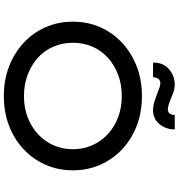

<svg xmlns="http://www.w3.org/2000/svg" viewBox="15 -936 931 1001"><g transform="rotate(90 480.5 -435.5)"><path d="M480 10Q396 10 325.5 -17.5Q255 -45 202.5 -94Q150 -143 121.5 -208.5Q93 -274 93 -350Q93 -426 121.5 -491.5Q150 -557 202.5 -606Q255 -655 325.5 -682.5Q396 -710 480 -710Q565 -710 635.5 -683Q706 -656 758.5 -606.5Q811 -557 839.5 -491.5Q868 -426 868 -350Q868 -274 839.5 -208.5Q811 -143 758.5 -93.5Q706 -44 635.5 -17Q565 10 480 10ZM481 -95Q542 -95 592.5 -114.5Q643 -134 680 -168.5Q717 -203 737.5 -249.5Q758 -296 758 -350Q758 -404 737.5 -450.5Q717 -497 680 -531.5Q643 -566 592 -585.5Q541 -605 481 -605Q420 -605 369 -585.5Q318 -566 280.5 -532Q243 -498 223 -451.5Q203 -405 203 -350Q203 -296 223 -249Q243 -202 280.5 -168Q318 -134 369 -114.5Q420 -95 481 -95ZM555 -768Q532 -768 508.5 -775.5Q485 -783 464 -791Q447 -798 435 -802Q423 -806 413 -806Q400 -806 391.5 -796Q383 -786 383 -768H306Q306 -822 341 -851.5Q376 -881 420 -881Q441 -881 461 -874Q481 -867 500 -859Q514 -853 527.5 -849Q541 -845 550 -845Q564 -845 572 -855Q580 -865 579 -881H655Q655 -852 643 -826Q631 -800 608.5 -784Q586 -768 555 -768Z"/></g></svg>

Font: Lexend Giga
Style: Regular
Weight: 400
Designer: Bonnie Shaver-Troup, Thomas Jockin
Foundry: Lexend
Version: Version 1.007